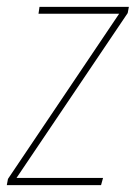

<svg xmlns="http://www.w3.org/2000/svg" viewBox="-31 -539 395 559"><path d="M344.2 -519 340.8 -501 17.1 -21H269L263.2 0H-11.2L-7.8 -18.1L315.9 -499H81.1L84 -519Z"/></svg>

Font: Fira Sans Compressed Thin
Style: Italic
Weight: 100
Width: 3
Italic angle: -8°
Designer: Carrois Corporate & Edenspiekermann AG
Foundry: Carrois Corporate GbR & Edenspiekermann AG
Version: Version 4.203;PS 004.203;hotconv 1.0.88;makeotf.lib2.5.64775